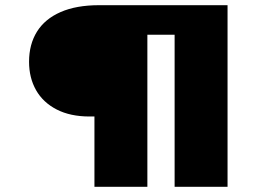

<svg xmlns="http://www.w3.org/2000/svg" viewBox="-20 -720 1033 740"><path d="M344 0V-314L401 -271H325Q251 -271 198.5 -298Q146 -325 119 -372.5Q92 -420 92 -482Q92 -549 122.5 -598Q153 -647 213.5 -673.5Q274 -700 362 -700H857V0H653V-660L719 -586H441L548 -652V0Z"/></svg>

Font: Lexend Mega ExtraBold
Style: Regular
Weight: 800
Designer: Bonnie Shaver-Troup, Thomas Jockin
Foundry: Lexend
Version: Version 1.007